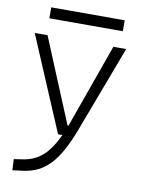

<svg xmlns="http://www.w3.org/2000/svg" viewBox="-97 -736 780 1038"><g transform="rotate(10 293.0 -217.0)"><path d="M44.4 234.4 102.1 227.1C218.8 211.4 288.6 140.6 358.9 -45.9L536.6 -517.6H466.3L306.6 -70.3C304.7 -64.9 302.7 -60.1 300.8 -55.2H296.4L105 -517.6H34.7L253.9 0H277.8C227.5 108.9 171.9 153.8 90.3 166.5L41.5 173.8ZM98.6 -609.4H502V-669.4H98.6Z"/></g></svg>

Font: Cascadia Mono NF Light
Style: Regular
Weight: 300
Monospace: yes
Designer: Aaron Bell
Foundry: Saja Typeworks
Version: Version 2404.023